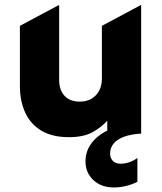

<svg xmlns="http://www.w3.org/2000/svg" viewBox="-20 -558 678 802"><path d="M455.9 225Q402.6 225 369.8 194Q337 163 337.1 115.9Q337.4 70.2 365.8 35.6Q394.1 0.9 444.2 -20Q494.2 -40.9 559.2 -44.6L569.6 0Q527.1 2.4 498.3 13.1Q469.5 23.8 454.8 41.4Q440.1 59.1 439.9 83Q439.8 101.9 451.1 113.8Q462.4 125.8 483.9 125.8Q502.9 125.8 521.2 119.2Q539.5 112.8 553.9 101.9V201.2Q531.8 212.6 506.5 218.8Q481.2 225 455.9 225ZM268.1 15Q198.4 15 152.9 -12.2Q107.5 -39.4 85.3 -87.7Q63.1 -136 63.1 -199.8V-450L227.1 -537.5V-224.2Q227.1 -182.2 249.4 -157.9Q271.6 -133.5 314.1 -133.5Q341.5 -133.5 362.2 -145.7Q382.9 -157.9 394.2 -179.4Q405.6 -201 405.6 -229.5V-450L569.6 -537.5V0H428.1V-54Q403.6 -26.2 366.1 -5.6Q328.5 15 268.1 15Z"/></svg>

Font: Geologica-Sharp
Style: Regular
Weight: 100
Designer: Sindre Bremnes, Frode Helland
Foundry: Monokrom Skriftforlag AS
Version: Version 1.010;gftools[0.9.28]